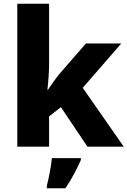

<svg xmlns="http://www.w3.org/2000/svg" viewBox="-20 -831 678 1021"><path d="M241 -490V-811H72V-51H241V-212L304 -261L445 -51H638L420 -364L625 -600H437L297 -439C276 -414 253 -380 235 -354H232C237 -397 241 -447 241 -490ZM410 20V10H256C252 51 240 116 229 157V170H328C364 117 388 69 410 20Z"/></svg>

Font: Noto Sans Tamil UI ExtraBold
Style: Regular
Weight: 800
Designer: Jelle Bosma - Monotype Design Team
Foundry: Monotype Imaging Inc.
Version: Version 2.004